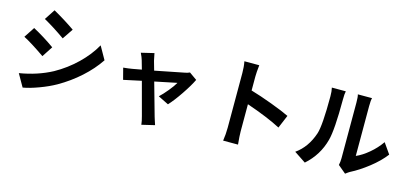

<svg xmlns="http://www.w3.org/2000/svg" viewBox="-72 -1319 4144 1949"><g transform="rotate(15 2000.0 -344.5)"><path d="M308.6 -792Q430.7 -723.6 537.1 -649.4L461.9 -538.1Q339.8 -624 236.3 -681.6ZM123 -82Q312.5 -113.3 463.9 -194.3Q589.8 -264.6 690.9 -362.8Q792 -460.9 852.5 -569.3L929.7 -432.6Q860.4 -329.1 757.8 -236.8Q655.3 -144.5 532.2 -74.2Q458 -32.2 362.8 2.9Q267.6 38.1 198.2 49.8ZM155.3 -564.5Q271.5 -502 382.8 -422.9L309.6 -310.5Q164.1 -411.1 82 -453.1Z M1667 -168 1556.6 -222.7Q1593.8 -256.8 1638.7 -311.5Q1683.6 -366.2 1704.1 -403.3Q1569.3 -376 1472.7 -355.5Q1557.6 -50.8 1569.3 -11.7Q1570.3 -9.8 1580.6 24.4Q1590.8 58.6 1595.7 70.3L1460 102.5Q1456.1 63.5 1442.4 15.6Q1396.5 -151.4 1349.6 -330.1Q1223.6 -303.7 1163.1 -290L1131.8 -410.2Q1184.6 -415 1223.6 -421.9Q1243.2 -424.8 1320.3 -439.5Q1311.5 -473.6 1293.9 -532.2Q1286.1 -560.5 1265.6 -602.5L1400.4 -634.8Q1403.3 -614.3 1416 -558.6L1443.4 -461.9Q1695.3 -510.7 1749 -522.5Q1778.3 -527.3 1799.8 -538.1L1879.9 -481.4Q1847.7 -414.1 1783.2 -318.8Q1718.8 -223.6 1667 -168Z M2869.1 -368.2 2811.5 -230.5Q2673.8 -302.7 2451.2 -378.9V-95.7Q2451.2 -46.9 2460 43H2303.7Q2314.5 -28.3 2314.5 -95.7V-669.9Q2314.5 -735.4 2303.7 -791H2460Q2451.2 -711.9 2451.2 -669.9V-523.4Q2551.8 -494.1 2676.3 -447.8Q2800.8 -401.4 2869.1 -368.2Z M3162.1 43.9 3040 -37.1Q3157.2 -119.1 3210 -276.4Q3239.3 -365.2 3239.3 -671.9Q3239.3 -726.6 3230.5 -762.7H3377Q3370.1 -735.4 3370.1 -672.9Q3370.1 -354.5 3339.8 -243.2Q3294.9 -73.2 3162.1 43.9ZM3585.9 46.9 3502.9 -22.5Q3510.7 -59.6 3510.7 -95.7V-678.7Q3510.7 -741.2 3502.9 -764.6H3652.3Q3644.5 -741.2 3644.5 -677.7V-155.3Q3708 -182.6 3775.4 -239.3Q3842.8 -295.9 3891.6 -366.2L3968.8 -255.9Q3909.2 -177.7 3814 -103Q3718.8 -28.3 3629.9 16.6Q3617.2 23.4 3585.9 46.9Z"/></g></svg>

Font: Nasu
Style: Bold
Weight: 700
Designer: Ryoko NISHIZUKA (kana &amp; ideographs); Paul D. Hunt (Latin, Greek &amp; Cyrillic); Wenlong ZHANG (bopomofo); Sandoll C
Version: Version 2014.1215